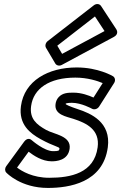

<svg xmlns="http://www.w3.org/2000/svg" viewBox="-20 -885 597 945"><path d="M262 -660.1 447.3 -804 494.5 -732.1 285.8 -619.9ZM215 -682.9C204.4 -674.7 200.3 -659.8 206.6 -649.3L252.2 -572.3C257.8 -562.8 271.8 -558.8 284 -565.4L540.6 -703.4C562.1 -714.9 557.8 -732.8 552.7 -740.5L477.3 -855.5C469.2 -867.8 452.8 -867.5 441.8 -858.9ZM351 -503C411.4 -503 460.4 -486.6 485.4 -476L440.2 -404.9C416.4 -415.5 381.1 -429 341 -429C314.9 -429 288.5 -428.1 268.8 -407C259.2 -396.7 255 -384.3 253.4 -373C246.2 -319.8 308.1 -311.1 341.1 -300.1C406.4 -279.1 472.3 -246.6 460.6 -160C443.4 -32.6 328 -10 222.4 -10C141.2 -10 87.4 -42.3 63.9 -60.2L120.9 -138.3C144.9 -120 186.6 -91 234.3 -91C256.5 -91 314.8 -94.7 322.7 -153C331.3 -216.8 247.2 -223.2 207.7 -245.2C160.4 -271.6 124.6 -300.2 133.1 -363C144.7 -448.8 222 -503 351 -503ZM357.8 -553C216.8 -553 99.9 -487.2 83.1 -363C70.7 -271.8 129.2 -228.4 178.6 -200.8C247 -162.8 274.1 -163.2 272.7 -153C271.4 -143.3 268.9 -141 241.1 -141C197.9 -141 137.3 -194.1 137.3 -194.1C119.4 -211.1 103.6 -194.3 98.9 -187.8L10.5 -66.8C3.5 -57.1 3.2 -43.7 10.8 -35.7C12.6 -33.7 82.1 40 215.6 40C320 40 487 14.6 510.6 -160C527.3 -283.4 427.6 -326.9 362.5 -347.9C325.7 -360.1 304.8 -369.7 303.4 -372.6C303.4 -372.6 303.4 -372.7 303.4 -373C303.6 -374.2 303.8 -375.1 304 -375.7C306.8 -376.9 317.3 -379 334.2 -379C380.4 -379 432.6 -349.9 432.6 -349.9C444.7 -343 460.6 -348.9 468.1 -360.8L541.8 -476.8C549.1 -488.2 546.9 -503.4 535.9 -509.9C534.2 -511 463.4 -553 357.8 -553Z"/></svg>

Font: Hussar Techniczny
Style: Bold 
Weight: 700
Foundry: Cannot Into Space Fonts
Version: Version 0.77